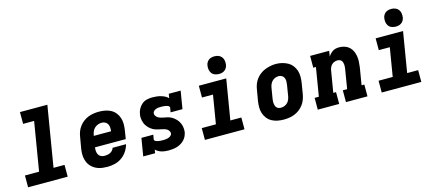

<svg xmlns="http://www.w3.org/2000/svg" viewBox="-54 -1325 4307 1888"><g transform="rotate(-15 2100.0 -381.0)"><path d="M54 0V-120H198L280 -615H168V-735H447L345 -120H457V0Z M861 8Q837 8 813 5Q789 2 767 -5.5Q745 -13 725.5 -26Q706 -39 691.5 -56Q677 -73 668 -94.5Q659 -116 655 -139Q651 -162 652 -186.5Q653 -211 657 -235L676 -345Q680 -373 690 -399.5Q700 -426 717.5 -449.5Q735 -473 759 -491Q783 -509 809.5 -519.5Q836 -530 864 -534Q892 -538 919 -538Q951 -538 982 -532Q1013 -526 1039.5 -511.5Q1066 -497 1085 -473Q1104 -449 1113.5 -420Q1123 -391 1123 -359Q1123 -327 1118 -295L1104 -209H791Q788 -190 789.5 -171Q791 -152 799.5 -136Q808 -120 825 -112Q842 -104 861 -104Q875 -104 890 -106.5Q905 -109 918.5 -115.5Q932 -122 942.5 -134Q953 -146 957 -160H1094Q1084 -123 1062 -89.5Q1040 -56 1007 -33Q974 -10 936 -1Q898 8 861 8ZM809 -321H985Q987 -340 986 -359Q985 -378 976.5 -393.5Q968 -409 952 -417.5Q936 -426 916 -426Q897 -426 878 -419Q859 -412 844 -398Q829 -384 821 -365Q813 -346 810 -327Z M1485 8Q1467 8 1448.5 6Q1430 4 1412.5 -1Q1395 -6 1379.5 -15Q1364 -24 1353 -36L1347 0H1226L1256 -181H1377L1369 -136Q1368 -128 1374 -122Q1380 -116 1387.5 -113Q1395 -110 1403.5 -108.5Q1412 -107 1420.5 -106Q1429 -105 1437.5 -104.5Q1446 -104 1454 -104Q1467 -104 1480.5 -105Q1494 -106 1507.5 -110Q1521 -114 1533 -123Q1545 -132 1548 -146Q1550 -160 1542 -173Q1534 -186 1522 -193.5Q1510 -201 1495.5 -205Q1481 -209 1467 -212Q1453 -215 1438.5 -218Q1424 -221 1410.5 -225.5Q1397 -230 1384.5 -237Q1372 -244 1361 -253Q1350 -262 1340.5 -272.5Q1331 -283 1323.5 -295Q1316 -307 1311 -320.5Q1306 -334 1303 -348.5Q1300 -363 1299.5 -378Q1299 -393 1302 -408Q1306 -436 1319.5 -461.5Q1333 -487 1355.5 -506Q1378 -525 1406 -531.5Q1434 -538 1461 -538Q1483 -538 1505.5 -535.5Q1528 -533 1548.5 -527Q1569 -521 1588 -511.5Q1607 -502 1621 -487L1628 -530H1749L1719 -349H1598L1606 -394Q1607 -402 1601 -408Q1595 -414 1587.5 -417Q1580 -420 1572 -421.5Q1564 -423 1555.5 -424Q1547 -425 1538.5 -425.5Q1530 -426 1522 -426Q1509 -426 1496.5 -425Q1484 -424 1472 -420Q1460 -416 1449 -407Q1438 -398 1436 -386Q1433 -371 1441 -358.5Q1449 -346 1460.5 -338Q1472 -330 1486 -325.5Q1500 -321 1514.5 -318Q1529 -315 1543.5 -312.5Q1558 -310 1571.5 -305.5Q1585 -301 1597.5 -294Q1610 -287 1621 -278Q1632 -269 1641.5 -259Q1651 -249 1658.5 -237Q1666 -225 1671.5 -212Q1677 -199 1680 -184.5Q1683 -170 1683.5 -155Q1684 -140 1682 -125Q1678 -104 1668.5 -84Q1659 -64 1643.5 -48Q1628 -32 1608.5 -20.5Q1589 -9 1568.5 -3Q1548 3 1527 5.5Q1506 8 1485 8Z M1854 0V-120H1998L2046 -410H1934V-530H2213L2145 -120H2257V0ZM2156 -590Q2135 -590 2115 -597.5Q2095 -605 2083 -621.5Q2071 -638 2067.5 -659Q2064 -680 2068 -702Q2070 -717 2078 -730.5Q2086 -744 2098.5 -753.5Q2111 -763 2126.5 -766.5Q2142 -770 2156 -770Q2178 -770 2197.5 -762.5Q2217 -755 2229.5 -738.5Q2242 -722 2245 -701Q2248 -680 2245 -658Q2242 -643 2234.5 -629.5Q2227 -616 2214 -606.5Q2201 -597 2186 -593.5Q2171 -590 2156 -590Z M2656 8Q2624 8 2593 2Q2562 -4 2535.5 -18.5Q2509 -33 2490 -57Q2471 -81 2461.5 -110Q2452 -139 2452 -171Q2452 -203 2457 -235L2476 -345Q2480 -373 2490 -399.5Q2500 -426 2517.5 -449.5Q2535 -473 2559 -491Q2583 -509 2610 -519.5Q2637 -530 2664.5 -535.5Q2692 -541 2720 -541Q2752 -541 2782.5 -533.5Q2813 -526 2839.5 -511.5Q2866 -497 2885 -473Q2904 -449 2913.5 -420Q2923 -391 2923 -359Q2923 -327 2918 -295L2900 -185Q2895 -157 2885 -130.5Q2875 -104 2857.5 -80.5Q2840 -57 2816 -39Q2792 -21 2765.5 -10.5Q2739 0 2711 4Q2683 8 2656 8ZM2659 -112Q2677 -112 2694.5 -118.5Q2712 -125 2725.5 -138.5Q2739 -152 2746 -169.5Q2753 -187 2756 -204L2774 -314Q2777 -333 2777 -351Q2777 -369 2770 -385Q2763 -401 2748 -409.5Q2733 -418 2714 -418Q2697 -418 2679.5 -411Q2662 -404 2649 -390.5Q2636 -377 2629 -360Q2622 -343 2619 -326L2601 -216Q2599 -204 2598.5 -191.5Q2598 -179 2599.5 -167.5Q2601 -156 2605 -145.5Q2609 -135 2617 -127Q2625 -119 2636 -115.5Q2647 -112 2659 -112Z M3003 0V-120H3046L3094 -410H3067V-530H3261L3252 -474Q3262 -489 3274 -501.5Q3286 -514 3301 -523Q3316 -532 3332.5 -535Q3349 -538 3365 -538Q3394 -538 3420.5 -529Q3447 -520 3466.5 -502Q3486 -484 3497 -459.5Q3508 -435 3512.5 -408Q3517 -381 3515.5 -352Q3514 -323 3510 -295L3481 -120H3509V0H3290V-120H3334L3366 -314Q3368 -326 3369 -337.5Q3370 -349 3369 -360.5Q3368 -372 3365 -382.5Q3362 -393 3355 -401.5Q3348 -410 3337.5 -414Q3327 -418 3315 -418Q3300 -418 3285 -413Q3270 -408 3258 -397Q3246 -386 3239.5 -371.5Q3233 -357 3230 -342L3193 -120H3221V0Z M3654 0V-120H3798L3846 -410H3734V-530H4013L3945 -120H4057V0ZM3956 -590Q3935 -590 3915 -597.5Q3895 -605 3883 -621.5Q3871 -638 3867.5 -659Q3864 -680 3868 -702Q3870 -717 3878 -730.5Q3886 -744 3898.5 -753.5Q3911 -763 3926.5 -766.5Q3942 -770 3956 -770Q3978 -770 3997.5 -762.5Q4017 -755 4029.5 -738.5Q4042 -722 4045 -701Q4048 -680 4045 -658Q4042 -643 4034.5 -629.5Q4027 -616 4014 -606.5Q4001 -597 3986 -593.5Q3971 -590 3956 -590Z"/></g></svg>

Font: Iosevka Curly Slab HvExObl
Style: Regular
Weight: 900
Width: 7
Italic angle: -9°
Monospace: yes
Designer: Belleve Invis
Foundry: Belleve Invis
Version: Version 11.1.0; ttfautohint (v1.8.3)